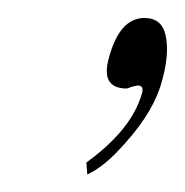

<svg xmlns="http://www.w3.org/2000/svg" viewBox="-20 -100 210 218"><path d="M79.1 98.1Q87.9 94.2 98.6 85.7Q109.4 77.1 123 61.5Q155.3 25.4 164.1 -8.8Q172.4 -38.6 168.2 -59.1Q164.1 -79.6 144 -79.6Q116.2 -79.6 104 -35.6Q93.3 0.5 124 0.5L131.3 -2L136.2 -2.9Q144 -2.9 141.1 6.3Q129.4 47.4 78.1 84.5Z"/></svg>

Font: ML-NILA06
Style: Regular
Weight: 400
Designer: CLT@C-DIT
Version: Version ML-NILA06 1.0